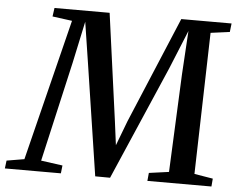

<svg xmlns="http://www.w3.org/2000/svg" viewBox="-90 -806 1075 869"><g transform="rotate(5 447.5 -371.0)"><path d="M-37.5 0 -33 -36 47 -49.5 207 -692 117.5 -704 123 -743H373.5L440 -256.5L454 -148.5L496.5 -260.5L699 -743H927.5L923 -704L836.5 -692.5L819.5 -50L904 -36L901 0H610L613.5 -36.5L704 -49L724 -494.5L736 -692L664 -516L440.5 0.5L373 0L296 -505.5L267 -693L226.5 -503.5L123 -49.5L221 -36L217 0Z"/></g></svg>

Font: Merriweather 48pt Medium
Style: Italic
Weight: 500
Italic angle: -7.8°
Version: Version 2.101